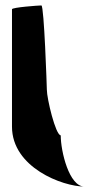

<svg xmlns="http://www.w3.org/2000/svg" viewBox="-20 -723 380 705"><path d="M24 -258C24 -108 210 -38 290 -38C234 -38 203 -167 203 -226C184 -227 152 -361 152 -394C152 -401 142 -703 132 -703C122 -703 24 -696 24 -689Z"/></svg>

Font: Ampere
Style: SCUltCnd
Weight: 400
Version: Version 1